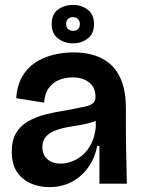

<svg xmlns="http://www.w3.org/2000/svg" viewBox="-20 -750 579 784"><path d="M181 14Q139 14 104.5 -1.5Q70 -17 49 -48.5Q28 -80 28 -131Q28 -176 45 -205.5Q62 -235 93 -253.5Q124 -272 165 -282.5Q206 -293 253 -300Q301 -309 326 -314.5Q351 -320 360.5 -329Q370 -338 370 -355Q370 -392 344.5 -413Q319 -434 276 -434Q249 -434 223.5 -424.5Q198 -415 180.5 -392.5Q163 -370 160 -331L46 -349Q50 -401 70.5 -437Q91 -473 124 -494.5Q157 -516 197 -526Q237 -536 279 -536Q349 -536 397 -511Q445 -486 469.5 -435.5Q494 -385 494 -310V-214Q494 -179 495 -143Q496 -107 496.5 -71Q497 -35 498 0H386Q386 -37 386 -74.5Q386 -112 386 -154H377Q368 -107 342 -69Q316 -31 275 -8.5Q234 14 181 14ZM228 -82Q251 -82 274.5 -91Q298 -100 318.5 -118Q339 -136 353 -164Q367 -192 371 -230V-273L397 -275Q385 -261 362.5 -253Q340 -245 312.5 -240.5Q285 -236 257 -231Q229 -226 205.5 -217Q182 -208 167.5 -192Q153 -176 153 -149Q153 -118 173.5 -100Q194 -82 228 -82ZM278 -573Q243 -573 217 -593Q191 -613 191 -652Q191 -692 217 -711Q243 -730 278 -730Q312 -730 338 -710.5Q364 -691 364 -652Q364 -612 338 -592.5Q312 -573 278 -573ZM279 -624Q291 -624 298.5 -631Q306 -638 306 -652Q306 -665 298 -672.5Q290 -680 278 -680Q265 -680 257.5 -672.5Q250 -665 250 -652Q250 -639 258 -631.5Q266 -624 279 -624Z"/></svg>

Font: Bricolage Grotesque 72pt SemiBold
Style: Regular
Weight: 600
Version: Version 1.001;gftools[0.9.33.dev8+g029e19f]